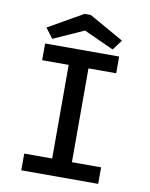

<svg xmlns="http://www.w3.org/2000/svg" viewBox="-88 -862 726 927"><g transform="rotate(10 275.0 -398.5)"><path d="M81 0V-82H218V-541H88V-623H451V-541H315V-81H458V0ZM118 -651 81 -700 251 -797H281L451 -701L414 -651L267 -718Z"/></g></svg>

Font: Inconsolata SemiExpanded SemiBold
Style: Regular
Weight: 600
Width: 6
Monospace: yes
Designer: Raph Levien, Cyreal, Brenton Simpson
Foundry: Raph Levien, Cyreal, Google
Version: Version 3.001; ttfautohint (v1.8.2.53-6de2)